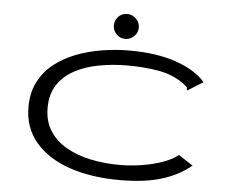

<svg xmlns="http://www.w3.org/2000/svg" viewBox="-55 -870 1111 943"><g transform="rotate(5 500.0 -398.0)"><path d="M569 10Q427 10 319.5 -27Q212 -64 151.5 -135.5Q91 -207 91 -308Q91 -379 118 -432Q145 -485 192 -522.5Q239 -560 299 -583Q359 -606 426.5 -617Q494 -628 561 -628Q696 -628 792.5 -594.5Q889 -561 937 -505L870 -463L861 -457L858 -463Q860 -471 854.5 -476Q849 -481 836 -491Q783 -529 712.5 -541.5Q642 -554 557 -554Q487 -554 420.5 -542Q354 -530 300.5 -502Q247 -474 216 -427.5Q185 -381 185 -313Q185 -248 214.5 -201Q244 -154 296.5 -123.5Q349 -93 417 -78.5Q485 -64 563 -64Q613 -64 668.5 -72.5Q724 -81 772 -98Q820 -115 848 -138L919 -92Q859 -42 775 -16Q691 10 569 10ZM535 -683Q510 -683 492 -701Q474 -719 474 -744Q474 -770 491.5 -788Q509 -806 535 -806Q560 -806 578.5 -787.5Q597 -769 597 -744Q597 -719 578.5 -701Q560 -683 535 -683Z"/></g></svg>

Font: Inconsolata UltraExpanded
Style: Regular
Weight: 400
Width: 9
Monospace: yes
Designer: Raph Levien, Cyreal, Brenton Simpson
Foundry: Raph Levien, Cyreal, Google
Version: Version 3.000; ttfautohint (v1.8.2.53-6de2)